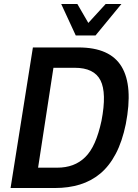

<svg xmlns="http://www.w3.org/2000/svg" viewBox="-20 -943 691 963"><path d="M33 0 145 -705H374Q532 -705 590 -608.5Q648 -512 611 -321Q593 -233 560.5 -171.5Q528 -110 483 -72.5Q438 -35 381 -17.5Q324 0 256 0ZM171 -102H267Q310 -102 345 -115Q380 -128 407.5 -155Q435 -182 455 -227Q475 -272 489 -337Q516 -477 484 -540Q452 -603 355 -603H248ZM360 -765 287 -923H368L423 -828L510 -923H589L459 -765Z"/></svg>

Font: Nunito Sans 10pt Condensed
Style: Bold Italic
Weight: 700
Width: 3
Italic angle: -9°
Designer: Vernon Adams
Foundry: Vernon Adams
Version: Version 3.101;gftools[0.9.27]